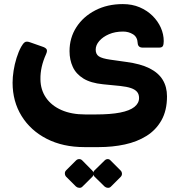

<svg xmlns="http://www.w3.org/2000/svg" viewBox="-20 -537 882 940"><path d="M393 183.2Q288.1 183.2 208.9 142.7Q129.8 102.2 85.7 30.9Q41.6 -40.4 41.6 -132.1Q41.6 -159.1 46.5 -190.7Q51.4 -222.4 61.1 -253.4Q70.8 -284.5 83.8 -308.1Q92.5 -324 101.4 -330.2Q110.4 -336.5 129.2 -329.2L186.9 -308.9Q203.1 -303.7 208 -296Q212.9 -288.2 205.2 -271.2Q191.1 -239.9 184.2 -209.2Q177.4 -178.5 178 -148.6Q178.6 -97.1 205.4 -58.4Q232.2 -19.6 281 1.8Q329.7 23.3 396.7 23.3H448.9Q521.2 23.3 568.1 14.1Q615 4.9 637.9 -13.4Q660.8 -31.7 660.8 -57.2Q660.8 -75.9 650.9 -87.4Q641 -99 621 -105.8Q601 -112.6 569 -116.1L484.8 -124.4Q424.1 -130.4 388.1 -152.7Q352.1 -175 336.3 -209.6Q320.4 -244.2 320.4 -286.6Q320.4 -351.6 353.8 -403.6Q387.1 -455.6 446.3 -486.3Q505.4 -517 581.4 -517Q627 -517 663.6 -501.4Q700.1 -485.7 726.6 -459.7Q753.1 -433.6 767.4 -401.4Q781.6 -369.1 781.6 -335.9Q781.6 -319.5 777.4 -311.7Q773.2 -303.9 758.5 -303.9H678.9Q655.1 -303.9 654 -326.7Q652.5 -356.1 631 -369.3Q609.5 -382.5 582.6 -382.5Q543.6 -382.5 513.5 -369.5Q483.4 -356.5 465.9 -336.2Q448.5 -316 448.5 -294Q448.5 -271.6 463.9 -261.2Q479.4 -250.7 519.2 -245L597 -234Q667.9 -224.7 711.9 -202.6Q755.9 -180.4 776.7 -146Q797.6 -111.6 797.6 -65.2Q797.6 3.7 770.6 51.7Q743.6 99.6 697.2 128.5Q650.9 157.4 590.9 170.3Q531 183.2 464.1 183.2ZM383 377.2Q377.1 383.1 368 382.6Q358.9 382.1 352 376.2L303.7 328Q297.9 321.5 297.6 312.5Q297.2 303.5 303.7 297L352 248.7Q358.9 241.9 367.8 241.9Q376.7 241.9 383 248.7L430.6 297Q437.5 303.5 438 312.8Q438.5 322.1 431.6 329ZM522.5 377.2Q516.6 383.1 507.8 382.6Q499 382.1 492.1 376.2L442.9 328Q437 321.5 436.7 312.2Q436.4 302.9 442.9 297L492.1 248.7Q499 241.9 507.3 241.9Q515.6 241.9 521.5 248.7L569.7 297Q576.6 303.5 577.1 312.8Q577.6 322.1 570.7 329Z"/></svg>

Font: Rubik Light
Style: Italic
Weight: 300
Italic angle: -12°
Designer: Hubert and Fischer
Foundry: Hubert and Fischer
Version: Version 2.300;gftools[0.9.30]